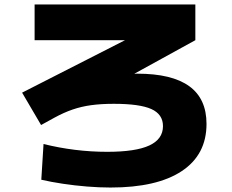

<svg xmlns="http://www.w3.org/2000/svg" viewBox="-20 -770 1040 860"><path d="M475 70Q425 70 369.5 65.5Q314 61 261 53Q208 45 165 35L175 -125Q243 -108 315 -99Q387 -90 460 -90Q588 -90 649 -118.5Q710 -147 710 -205Q710 -258 658 -281.5Q606 -305 490 -305Q433 -305 389 -299Q345 -293 305.5 -279.5Q266 -266 224 -243L164 -210L79 -355L597 -619V-590H135V-750H855V-590L313 -292L240 -390Q266 -400 307.5 -409Q349 -418 399 -425Q449 -432 500 -436Q551 -440 595 -440Q750 -440 827.5 -384Q905 -328 905 -215Q905 -77 794 -3.5Q683 70 475 70Z"/></svg>

Font: M PLUS 1 Black
Style: Regular
Weight: 900
Designer: Coji Morishita
Foundry: UNDERFOREST DESIGN
Version: Version 1.001